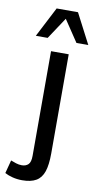

<svg xmlns="http://www.w3.org/2000/svg" viewBox="-123 -763 501 982"><g transform="rotate(10 128.0 -272.0)"><path d="M66.4 176.3Q40.5 176.3 16.6 170.2Q-7.3 164.1 -23.9 154.8L-5.9 86.4Q7.3 91.8 22 96.4Q36.6 101.1 51.8 101.1Q72.8 101.1 85.4 88.9Q98.1 76.7 98.1 44.4V-499.5H189.9V15.6Q189.9 74.7 178 109.9Q166 145 138.9 160.6Q111.8 176.3 66.4 176.3ZM7.8 -563.5 88.4 -719.7H199.2L280.3 -563.5H218.8L143.6 -675.8L69.3 -563.5Z"/></g></svg>

Font: Pontano Sans Medium
Style: Regular
Weight: 500
Designer: Vernon Adams
Foundry: Vernon Adams
Version: Version 2.001